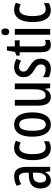

<svg xmlns="http://www.w3.org/2000/svg" viewBox="1046 -1830 793 2926"><g transform="rotate(-90 1443.0 -367.5)"><path d="M218.3 -548.8Q293.9 -548.8 328.1 -501Q362.3 -453.1 362.3 -361.3V0H295.9L282.2 -75.7H279.8Q266.1 -47.9 248.3 -28.8Q230.5 -9.8 207.5 0Q184.6 9.8 154.8 9.8Q112.3 9.8 85.4 -12.9Q58.6 -35.6 45.9 -72.3Q33.2 -108.9 33.2 -150.9Q33.2 -231.9 79.6 -275.9Q126 -319.8 210.9 -323.7L273.9 -327.1V-360.4Q273.9 -419.9 257.1 -447.8Q240.2 -475.6 203.1 -475.6Q180.7 -475.6 155 -467.5Q129.4 -459.5 99.6 -441.4L72.8 -508.3Q104.5 -528.8 141.6 -538.8Q178.7 -548.8 218.3 -548.8ZM274.4 -264.2 228 -261.2Q175.3 -258.3 149.4 -231.4Q123.5 -204.6 123.5 -153.8Q123.5 -106.9 140.1 -84.5Q156.7 -62 186.5 -62Q227.5 -62 251 -101.8Q274.4 -141.6 274.4 -210.9Z M649.4 9.8Q587.9 9.8 547.1 -21Q506.3 -51.8 485.8 -113Q465.3 -174.3 465.3 -266.1Q465.3 -353 485.8 -416.5Q506.3 -480 547.9 -514.4Q589.4 -548.8 651.9 -548.8Q685.1 -548.8 711.2 -541.7Q737.3 -534.7 760.3 -521.5L733.4 -448.7Q713.9 -459.5 695.1 -464.8Q676.3 -470.2 658.2 -470.2Q625 -470.2 602.3 -447.3Q579.6 -424.3 567.9 -379.2Q556.2 -334 556.2 -266.6Q556.2 -201.2 567.6 -157Q579.1 -112.8 602.1 -90.3Q625 -67.9 659.2 -67.9Q682.1 -67.9 705.8 -75Q729.5 -82 752.9 -95.7V-20Q731 -5.4 702.6 2.2Q674.3 9.8 649.4 9.8Z M1192.9 -270Q1192.9 -208.5 1181.9 -157.2Q1170.9 -106 1148.2 -68.6Q1125.5 -31.2 1090.3 -10.7Q1055.2 9.8 1006.3 9.8Q960.4 9.8 925.8 -10.5Q891.1 -30.8 868.2 -67.9Q845.2 -105 833.7 -156.5Q822.3 -208 822.3 -270Q822.3 -357.4 842 -419.7Q861.8 -481.9 902.8 -515.4Q943.8 -548.8 1008.3 -548.8Q1066.9 -548.8 1108.2 -517.1Q1149.4 -485.4 1171.1 -423.3Q1192.9 -361.3 1192.9 -270ZM912.6 -269.5Q912.6 -203.1 922.6 -158Q932.6 -112.8 953.9 -90.1Q975.1 -67.4 1008.3 -67.4Q1041 -67.4 1061.8 -89.6Q1082.5 -111.8 1092.5 -157Q1102.5 -202.1 1102.5 -270Q1102.5 -336.9 1092.5 -381.8Q1082.5 -426.8 1061.8 -449.2Q1041 -471.7 1007.8 -471.7Q957.5 -471.7 935.1 -421.4Q912.6 -371.1 912.6 -269.5Z M1633.8 -539.1V0H1563L1553.2 -74.7H1547.4Q1536.1 -48.3 1518.8 -29.5Q1501.5 -10.7 1479 -0.5Q1456.5 9.8 1428.7 9.8Q1381.3 9.8 1351.8 -13.9Q1322.3 -37.6 1308.6 -81.3Q1294.9 -125 1294.9 -185.5V-539.1H1383.8V-206.1Q1383.8 -136.2 1399.4 -103Q1415 -69.8 1447.8 -69.8Q1484.4 -69.8 1505.4 -90.1Q1526.4 -110.4 1535.6 -151.1Q1544.9 -191.9 1544.9 -253.9V-539.1Z M2011.2 -146.5Q2011.2 -96.2 1992.9 -61.3Q1974.6 -26.4 1939.7 -8.3Q1904.8 9.8 1855 9.8Q1817.4 9.8 1785.4 1.2Q1753.4 -7.3 1729.5 -20.5V-110.4Q1752 -92.8 1784.4 -80.8Q1816.9 -68.8 1850.6 -68.8Q1885.3 -68.8 1904.3 -88.1Q1923.3 -107.4 1923.3 -142.6Q1923.3 -163.1 1915.5 -178.7Q1907.7 -194.3 1889.6 -209.2Q1871.6 -224.1 1840.3 -241.7Q1807.1 -261.7 1782 -284.2Q1756.8 -306.6 1742.9 -335.7Q1729 -364.7 1729 -405.3Q1729 -470.2 1770.8 -509.5Q1812.5 -548.8 1882.3 -548.8Q1917.5 -548.8 1949 -539.6Q1980.5 -530.3 2009.3 -512.2L1979 -441.9Q1957.5 -456.5 1933.8 -465.3Q1910.2 -474.1 1884.8 -474.1Q1852.1 -474.1 1833.5 -456.3Q1814.9 -438.5 1814.9 -408.2Q1814.9 -387.7 1822.5 -373Q1830.1 -358.4 1848.6 -344Q1867.2 -329.6 1899.4 -310.1Q1932.6 -289.6 1957.8 -267.6Q1982.9 -245.6 1997.1 -216.8Q2011.2 -188 2011.2 -146.5Z M2245.6 -68.4Q2258.3 -68.4 2271.2 -71.3Q2284.2 -74.2 2296.9 -80.1V-7.8Q2280.3 0.5 2260.7 5.1Q2241.2 9.8 2217.8 9.8Q2180.2 9.8 2156 -6.6Q2131.8 -22.9 2120.6 -55.9Q2109.4 -88.9 2109.4 -138.7V-464.8H2058.6V-512.7L2114.3 -536.6L2137.2 -658.7H2198.2V-539.1H2291V-464.8H2198.2V-146.5Q2198.2 -107.4 2208.3 -87.9Q2218.3 -68.4 2245.6 -68.4Z M2464.8 -539.1V0H2376V-539.1ZM2421.4 -743.7Q2447.8 -743.7 2460 -727.8Q2472.2 -711.9 2472.2 -683.6Q2472.2 -655.3 2459.2 -639.6Q2446.3 -624 2421.4 -624Q2397 -624 2383.3 -639.6Q2369.6 -655.3 2369.6 -683.6Q2369.6 -712.9 2382.6 -728.3Q2395.5 -743.7 2421.4 -743.7Z M2753.9 9.8Q2692.4 9.8 2651.6 -21Q2610.8 -51.8 2590.3 -113Q2569.8 -174.3 2569.8 -266.1Q2569.8 -353 2590.3 -416.5Q2610.8 -480 2652.3 -514.4Q2693.8 -548.8 2756.3 -548.8Q2789.6 -548.8 2815.7 -541.7Q2841.8 -534.7 2864.7 -521.5L2837.9 -448.7Q2818.4 -459.5 2799.6 -464.8Q2780.8 -470.2 2762.7 -470.2Q2729.5 -470.2 2706.8 -447.3Q2684.1 -424.3 2672.4 -379.2Q2660.6 -334 2660.6 -266.6Q2660.6 -201.2 2672.1 -157Q2683.6 -112.8 2706.5 -90.3Q2729.5 -67.9 2763.7 -67.9Q2786.6 -67.9 2810.3 -75Q2834 -82 2857.4 -95.7V-20Q2835.4 -5.4 2807.1 2.2Q2778.8 9.8 2753.9 9.8Z"/></g></svg>

Font: Open Sans Condensed Medium
Style: Regular
Weight: 500
Width: 3
Designer: Monotype Design Team
Foundry: Monotype Imaging Inc.
Version: Version 3.000